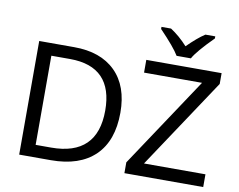

<svg xmlns="http://www.w3.org/2000/svg" viewBox="-94 -1059 1480 1188"><g transform="rotate(10 646.0 -465.5)"><path d="M827.1 -918C889.6 -853 930.7 -804.2 950.2 -771H1040C1056.6 -802.2 1098.1 -851.1 1165 -918V-931.2H1103C1071.3 -910.6 1035.2 -879.9 994.1 -838.9C960 -876.5 924.3 -907.2 887.2 -931.2H827.1ZM668.9 -363.8C668.9 -475.1 638.2 -561.5 576.2 -622.6C514.2 -683.6 427.7 -713.9 316.9 -713.9H97.2V0H295.9C416 0 508.3 -31.2 572.8 -93.8C636.7 -155.8 668.9 -246.1 668.9 -363.8ZM1253.4 -80.1H867.2L1243.2 -646V-713.9H770V-633.8H1134.3L758.3 -67.9V0H1253.4ZM574.2 -360.8C574.2 -171.9 477.5 -77.1 284.2 -77.1H187V-637.2H304.2C485.4 -637.2 574.2 -542.5 574.2 -360.8Z"/></g></svg>

Font: Noto Reveo Sans
Style: Regular
Weight: 400
Designer: Monotype Design team
Foundry: Monotype Imaging Inc.
Version: Version 1.04